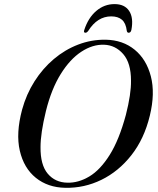

<svg xmlns="http://www.w3.org/2000/svg" viewBox="-20 -906 770 938"><path d="M496.5 -712Q580 -710.5 637.8 -663.2Q695.5 -616 717 -533Q738.5 -450 712 -341Q684.5 -227.5 622 -148Q559.5 -68.5 475.5 -27.5Q391.5 13.5 298.5 11.5Q214 10 155.2 -37.2Q96.5 -84.5 76.8 -169.5Q57 -254.5 88 -370.5Q108.5 -445.5 148.5 -508.5Q188.5 -571.5 243 -617.5Q297.5 -663.5 362 -688.2Q426.5 -713 496.5 -712ZM309 -13.5Q363 -12 416.2 -43.8Q469.5 -75.5 515.8 -149Q562 -222.5 595 -345Q608 -396 614.2 -437.5Q620.5 -479 620 -512Q620 -598 582 -641.8Q544 -685.5 488.5 -687.5Q432.5 -689.5 377.2 -653.2Q322 -617 276.8 -544.5Q231.5 -472 204.5 -364Q191 -308.5 184.5 -265Q178 -221.5 178 -188Q177 -100.5 213.2 -57.5Q249.5 -14.5 309 -13.5ZM523.5 -826Q455.5 -826 411 -755Q404 -746 397.5 -746Q386.5 -746 392 -760.5Q411 -819 450.2 -852.5Q489.5 -886 539.5 -886Q589 -886 611 -852.5Q633 -819 622 -760.5Q619 -746 608.5 -746Q601.5 -746 599.5 -755Q595 -793 575.8 -809.5Q556.5 -826 523.5 -826Z"/></svg>

Font: Fraunces 72pt S000
Style: Italic
Weight: 400
Italic angle: -16°
Version: Version 1.000; ttfautohint (v1.8.3)